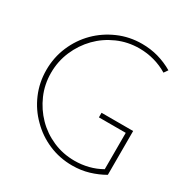

<svg xmlns="http://www.w3.org/2000/svg" viewBox="-166 -838 940 979"><g transform="rotate(30 304.5 -348.0)"><path d="M574 -40V-298H388V-271H546V-57Q511 -37 471.5 -27Q432 -17 390 -17Q322 -17 262.5 -43Q203 -69 159 -114Q115 -159 89 -218.5Q63 -278 63 -346Q63 -414 89 -474.5Q115 -535 160 -581Q204 -626 264 -652.5Q324 -679 392 -679Q438 -679 480.5 -667Q523 -655 559 -633L575 -656Q534 -680 488.5 -693Q443 -706 392 -706Q318 -706 253 -677.5Q188 -649 140 -601Q91 -552 63 -486.5Q35 -421 35 -347Q35 -273 63 -208Q91 -143 140 -95Q188 -46 253 -18Q318 10 392 10Q443 10 488.5 -3.5Q534 -17 574 -40Z"/></g></svg>

Font: Josefin Slab Thin Light
Style: Regular
Weight: 300
Version: Version 2.000